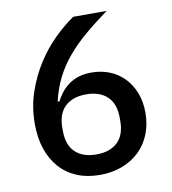

<svg xmlns="http://www.w3.org/2000/svg" viewBox="-80 -768 761 850"><g transform="rotate(-10 300.0 -343.0)"><path d="M302 12Q244 12 198.5 -7Q153 -26 121.5 -61.5Q90 -97 73 -147Q56 -197 56 -260Q56 -336 79 -403Q102 -470 138 -526Q174 -582 218.5 -625.5Q263 -669 306 -698H456Q397 -655 350 -615Q303 -575 268 -533Q233 -491 209.5 -444Q186 -397 173 -341L180 -339Q191 -360 205.5 -378.5Q220 -397 239.5 -411Q259 -425 284 -433Q309 -441 342 -441Q386 -441 423.5 -426Q461 -411 488.5 -382.5Q516 -354 531.5 -314Q547 -274 547 -225Q547 -172 529.5 -128.5Q512 -85 480 -54Q448 -23 402.5 -5.5Q357 12 302 12ZM302 -80Q363 -80 397 -112.5Q431 -145 431 -208V-222Q431 -285 397 -317.5Q363 -350 302 -350Q241 -350 207 -317.5Q173 -285 173 -222V-208Q173 -145 207 -112.5Q241 -80 302 -80Z"/></g></svg>

Font: IBM Plex Arabic Medium
Style: Regular
Weight: 500
Designer: Mike Abbink, Paul van der Laan, Pieter van Rosmalen, Wael Morcos, Khajak Apelian
Foundry: Bold Monday
Version: Version 1.0